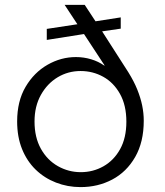

<svg xmlns="http://www.w3.org/2000/svg" viewBox="-20 -751 672 784"><path d="M309 13Q256 13 208.5 -5.5Q161 -24 125.5 -58.5Q90 -93 70 -142.5Q50 -192 50 -255Q50 -338 84.5 -396.5Q119 -455 174 -486.5Q229 -518 290 -518Q322 -518 352 -509Q382 -500 406 -483L407 -484L323 -612L171 -588V-633L296 -652L244 -731H326L370 -664L473 -680V-634L397 -623L504 -456Q527 -419 540.5 -385.5Q554 -352 560.5 -320.5Q567 -289 567 -258Q567 -171 532 -110Q497 -49 438.5 -18Q380 13 309 13ZM310 -48Q360 -48 402.5 -72Q445 -96 470.5 -142Q496 -188 496 -254Q496 -321 470 -367.5Q444 -414 401.5 -437.5Q359 -461 309 -461Q258 -461 215.5 -435.5Q173 -410 147 -363.5Q121 -317 121 -255Q121 -190 147 -143.5Q173 -97 216.5 -72.5Q260 -48 310 -48Z"/></svg>

Font: MuseoModerno Thin Light
Style: Regular
Weight: 300
Version: Version 1.003